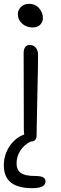

<svg xmlns="http://www.w3.org/2000/svg" viewBox="-25 -732 321 1008"><path d="M146 -587.9Q113.8 -587.9 91.3 -607.9Q68.8 -627.9 68.8 -657.2Q68.8 -680.2 85.4 -696Q102.1 -711.9 127 -711.9Q159.7 -711.9 179.9 -689.2Q200.2 -666.5 200.2 -636.2Q200.2 -617.7 186.5 -602.8Q172.9 -587.9 146 -587.9ZM138.2 11.2H136.2Q101.1 28.3 81.5 59.1Q62 89.8 62 126Q62 159.7 84 175.8Q106 191.9 159.2 191.9Q189 191.9 201.4 199Q213.9 206.1 213.9 220.2Q213.9 255.9 145 255.9Q68.4 255.9 31.7 225.8Q-4.9 195.8 -4.9 136.2Q-4.9 81.5 25.1 36.1Q55.2 -9.3 102.1 -25.9Q100.1 -41.5 100.1 -53.2Q100.1 -178.2 99.6 -295.2Q99.1 -412.1 99.1 -454.1Q99.1 -473.6 107.4 -484.9Q115.7 -496.1 131.8 -496.1Q149.9 -496.1 162.1 -482.4Q174.3 -468.8 174.8 -444.8Q175.3 -403.3 171.1 -230.7Q167 -58.1 167 -21V-17.1V-16.1Q167 -10.7 165 -6.8Q158.7 11.2 138.2 11.2Z"/></svg>

Font: Shantell Sans Normal
Style: Regular
Weight: 300
Designer: Stephen Nixon, Anya Danilova, Shantell Martin
Foundry: Arrow Type
Version: Version 1.006;[559af2be0]